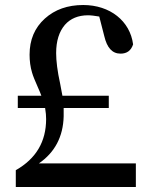

<svg xmlns="http://www.w3.org/2000/svg" viewBox="-20 -746 604 766"><path d="M522 0V-94H135C199 -138 232 -201 234 -282C234 -293 234 -304 234 -315H414V-364H229C227 -375 224 -391 220 -412C209 -462 204 -503 204 -534C204 -583 216 -620 239 -647C261 -672 292 -685 331 -685C343 -685 358 -683 376 -680L396 -602C407 -555 428 -532 461 -532C486 -532 503 -544 511 -569C499 -662 419 -726 312 -726C250 -726 199 -708 159 -672C118 -635 98 -587 98 -528C98 -503 101 -479 108 -456C112 -442 120 -423 131 -398C138 -383 142 -372 145 -364H51V-315H160C163 -298 164 -283 164 -271C164 -181 124 -113 43 -67V0Z"/></svg>

Font: AllPunType SemiBold
Style: Regular
Weight: 600
Version: 1.0